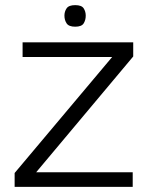

<svg xmlns="http://www.w3.org/2000/svg" viewBox="-20 -728 584 748"><path d="M37 0V-54L417 -506H68V-563H499V-508L121 -57H497V0ZM273 -624Q248 -624 239.5 -637Q231 -650 231 -667Q231 -683 239.5 -695.5Q248 -708 273 -708Q298 -708 306 -695.5Q314 -683 314 -667Q314 -650 306 -637Q298 -624 273 -624Z"/></svg>

Font: Darker Grotesque Light Medium
Style: Regular
Weight: 500
Version: Version 1.000;gftools[0.9.28]